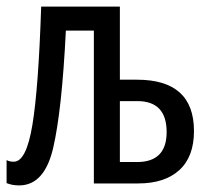

<svg xmlns="http://www.w3.org/2000/svg" viewBox="-20 -557 641 583"><path d="M344 -537H105Q97 -291 78.5 -178.5Q60 -66 22 -66Q8 -66 0 -71V-1Q17 6 38 6Q115 6 141.5 -108Q168 -222 180 -464H265V0H400Q480 0 524.5 -40.5Q569 -81 569 -159Q569 -315 396 -315H344ZM397 -250Q486 -250 486 -156Q486 -65 396 -65H344V-250Z"/></svg>

Font: Noto Sans Display Condensed
Style: Regular
Weight: 400
Width: 3
Designer: Monotype Design Team
Foundry: Monotype Imaging Inc.
Version: Version 1.900